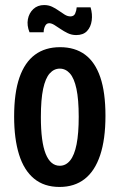

<svg xmlns="http://www.w3.org/2000/svg" viewBox="-20 -728 474 761"><path d="M216 13Q155 13 115 -20Q75 -53 55.5 -115.5Q36 -178 36 -266Q36 -360 57 -420.5Q78 -481 118.5 -511Q159 -541 218 -541Q277 -541 317 -511.5Q357 -482 377.5 -422Q398 -362 398 -269Q398 -176 377 -113Q356 -50 315.5 -18.5Q275 13 216 13ZM217 -71Q241 -71 258 -92Q275 -113 283.5 -156Q292 -199 292 -265Q292 -334 283 -376Q274 -418 257 -437Q240 -456 217 -456Q194 -456 177 -437Q160 -418 151 -376Q142 -334 142 -264Q142 -166 161 -118.5Q180 -71 217 -71ZM282 -589Q264 -589 248.5 -596.5Q233 -604 220 -613Q207 -622 195.5 -629Q184 -636 175 -636Q164 -636 158.5 -624.5Q153 -613 153 -600H97Q86 -627 90.5 -651.5Q95 -676 112 -692Q129 -708 155 -708Q172 -708 186 -701.5Q200 -695 212.5 -686Q225 -677 236.5 -670Q248 -663 259 -663Q273 -663 278 -674.5Q283 -686 284 -699H339Q347 -672 343.5 -646.5Q340 -621 325 -605Q310 -589 282 -589Z"/></svg>

Font: Bricolage Grotesque 24pt Condensed Medium
Style: Regular
Weight: 500
Width: 3
Designer: Mathieu Triay
Foundry: Atelier Triay
Version: Version 1.001;gftools[0.9.33.dev8+g029e19f]